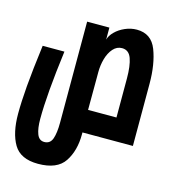

<svg xmlns="http://www.w3.org/2000/svg" viewBox="-112 -641 824 934"><g transform="rotate(15 300.0 -174.5)"><path d="M9.5 -7Q9.5 -66 16.2 -147.8Q23 -229.5 39.5 -357H149Q120 -133.5 120 -10.5Q120 37.5 130.8 65.2Q141.5 93 167.5 93Q197.5 93 207.8 63.2Q218 33.5 218 -17.5V-526.5H330V-466Q335 -486.5 355 -506.5Q375 -526.5 403.8 -539Q432.5 -551.5 462.5 -551.5Q535.5 -551.5 562.5 -481.8Q589.5 -412 589.5 -313V0H335.5V9.5Q335.5 92 298.5 147.8Q261.5 203.5 165.5 203.5Q77 203.5 43.2 146.5Q9.5 89.5 9.5 -7ZM476.5 -113V-309.5Q476.5 -373 463.5 -409.5Q450.5 -446 416 -446Q390 -446 371.2 -424.8Q352.5 -403.5 343.2 -370.8Q334 -338 334 -303.5V-277.5L333.5 -113Z"/></g></svg>

Font: JuliaMono ExtraBold
Style: Regular
Weight: 800
Monospace: yes
Designer: cormullion
Foundry: corm
Version: Version 0.055; ttfautohint (v1.8.4)